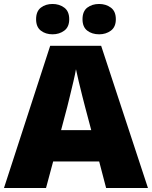

<svg xmlns="http://www.w3.org/2000/svg" viewBox="-20 -948 766 968"><path d="M515 0 480 -134H248L212 0H0L233 -717H490L726 0ZM409 -409Q404 -428 395 -463.5Q386 -499 377 -537Q368 -575 363 -599Q359 -575 350.5 -539Q342 -503 333.5 -468Q325 -433 319 -409L288 -292H440ZM162 -851Q162 -891 186 -909.5Q210 -928 245 -928Q279 -928 304 -909.5Q329 -891 329 -851Q329 -812 304 -793.5Q279 -775 245 -775Q210 -775 186 -793.5Q162 -812 162 -851ZM396 -851Q396 -891 420 -909.5Q444 -928 480 -928Q514 -928 539 -909.5Q564 -891 564 -851Q564 -812 539 -793.5Q514 -775 480 -775Q444 -775 420 -793.5Q396 -812 396 -851Z"/></svg>

Font: Noto Sans Telugu Black
Style: Regular
Weight: 900
Designer: Jelle Bosma - Monotype Design Team
Foundry: Monotype Imaging Inc.
Version: Version 2.005; ttfautohint (v1.8.4.7-5d5b)